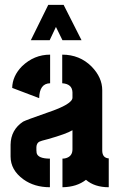

<svg xmlns="http://www.w3.org/2000/svg" viewBox="-20 -786 501 806"><path d="M109.4 -617.2 182.6 -765.6H247.1L322.3 -617.2H242.2L214.8 -672.9L188.5 -617.2ZM24.4 -128.9Q24.4 -72.3 78.1 -33.2Q124 0 189.5 0V-120.1Q139.6 -120.1 133.8 -143.6Q132.8 -149.4 132.8 -155.3V-168.9Q133.8 -185.5 145.5 -191.4Q150.4 -194.3 181.6 -202.1Q257.8 -223.6 284.2 -239.3V-159.2Q284.2 -129.9 256.8 -122.1Q250 -120.1 242.2 -120.1V0Q302.7 -1 340.8 -31.2Q377 0 436.5 0V-121.1Q410.2 -123 409.2 -152.3V-407.2Q409.2 -460.9 364.3 -506.8Q314.5 -556.6 241.2 -556.6V-436.5Q283.2 -433.6 284.2 -398.4V-376Q284.2 -348.6 179.7 -313.5Q89.8 -282.2 77.1 -275.4Q25.4 -241.2 24.4 -178.7ZM31.2 -417 144.5 -374Q145.5 -435.5 190.4 -436.5V-556.6Q123 -556.6 72.3 -507.8Q32.2 -466.8 31.2 -417Z"/></svg>

Font: Post No Bills Jaffna ExtraBold
Style: Regular
Weight: 800
Designer: Kosala Senevirathne, Siva Puranthara, Lasantha Premarathna, Tharique Azeez
Foundry: Mooniak
Version: Version 1.220 ; ttfautohint (v1.6)